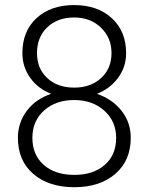

<svg xmlns="http://www.w3.org/2000/svg" viewBox="-20 -741 594 770"><path d="M485.8 -527.8Q485.8 -472.7 453.6 -429Q421.4 -385.3 368.7 -364.7Q430.2 -343.8 467.3 -296.9Q504.4 -250 504.4 -188.5Q504.4 -97.2 442.4 -43.7Q380.4 9.8 278.3 9.8Q175.3 9.8 113.5 -43.5Q51.8 -96.7 51.8 -188.5Q51.8 -249 87.4 -296.4Q123 -343.8 185.1 -364.7Q132.3 -385.3 101.1 -429Q69.8 -472.7 69.8 -527.8Q69.8 -616.2 126.7 -668.5Q183.6 -720.7 277.3 -720.7Q371.1 -720.7 428.5 -668Q485.8 -615.2 485.8 -527.8ZM445.8 -188Q445.8 -254.4 398.4 -297.1Q351.1 -339.8 277.3 -339.8Q203.6 -339.8 156.7 -297.9Q109.9 -255.9 109.9 -188Q109.9 -120.1 155.3 -79.8Q200.7 -39.6 278.3 -39.6Q354 -39.6 399.9 -79.6Q445.8 -119.6 445.8 -188ZM427.2 -528.3Q427.2 -589.4 385 -630.1Q342.8 -670.9 277.3 -670.9Q210.9 -670.9 169.7 -631.6Q128.4 -592.3 128.4 -528.3Q128.4 -465.8 169.7 -427.7Q210.9 -389.6 277.8 -389.6Q343.8 -389.6 385.5 -428Q427.2 -466.3 427.2 -528.3Z"/></svg>

Font: SteelSelectRoboto
Style: Regular
Weight: 300
Designer: Google
Version: Version 2.137; 2017